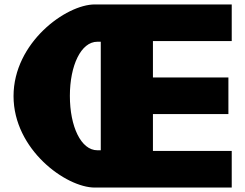

<svg xmlns="http://www.w3.org/2000/svg" viewBox="-20 -845 1105 865"><path d="M669 -660H1024V-825H407.1C277.3 -825 41 -653 41 -412C41 -171 277.3 0 407.1 0H1024V-165H669V-331H1009V-496H669ZM434 -657V-168H418.7C344.9 -168 294.8 -275 294.8 -413C294.8 -550 344.9 -657 418.7 -657Z"/></svg>

Font: Blink
Style: Wide
Weight: 400
Designer: Mew Too
Foundry: Cannot Into Space Fonts
Version: Version 001.000